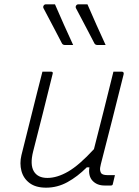

<svg xmlns="http://www.w3.org/2000/svg" viewBox="-20 -857 640 887"><path d="M234 -837Q254 -791 275.5 -742.5Q297 -694 318 -649H281Q270 -649 266 -657Q248 -692 235 -716.5Q222 -741 209.5 -765Q197 -789 181 -819Q178 -825 181.5 -831Q185 -837 192 -837ZM384 -837Q404 -791 425.5 -742.5Q447 -694 468 -649H431Q420 -649 416 -657Q398 -692 385 -716.5Q372 -741 359.5 -765Q347 -789 331 -819Q328 -825 331.5 -831Q335 -837 342 -837ZM176 -526H215Q227 -526 223 -515Q201 -426 178.5 -336Q156 -246 133 -157Q118 -97 136 -66Q154 -35 199 -35Q244 -35 295 -64.5Q346 -94 414 -168Q437 -257 459.5 -347Q482 -437 504 -526H542Q554 -526 551 -513Q526 -411 499 -306Q472 -201 446 -99Q441 -80 442.5 -70.5Q444 -61 448 -56Q456 -48 476 -48H511Q509 -39 506 -27Q503 -15 501 -6Q500 0 492 0H463Q428 0 407.5 -22Q387 -44 393 -84H381Q338 -41 291.5 -15.5Q245 10 193 10Q145 10 116.5 -11.5Q88 -33 79 -67.5Q70 -102 79 -140L151 -428Q157 -451 163 -475Q169 -499 176 -526Z"/></svg>

Font: Recursive Sn Lnr St Lt
Style: Italic
Weight: 300
Italic angle: -15°
Version: Version 1.079;hotconv 1.0.112;makeotfexe 2.5.65598; ttfautoh